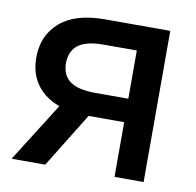

<svg xmlns="http://www.w3.org/2000/svg" viewBox="-66 -603 684 670"><g transform="rotate(10 276.5 -268.0)"><path d="M484.9 0H381.8V-447.8H264.2Q202.1 -447.8 174.1 -425.8Q146 -403.8 146 -361.8Q146 -319.8 174.3 -298.3Q202.6 -276.9 265.1 -276.9H425.8V-193.8H255.4Q150.4 -193.8 95.5 -239.3Q40.5 -284.7 40.5 -362.3Q40.5 -441.4 94.7 -488.5Q148.9 -535.6 253.4 -535.6H484.9ZM136.2 0H17.1L169.9 -242.2H285.6Z"/></g></svg>

Font: Inter 20pt Medium
Style: Regular
Weight: 500
Version: Version 4.001;git-66647c0bb